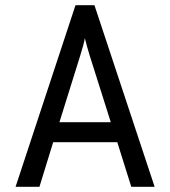

<svg xmlns="http://www.w3.org/2000/svg" viewBox="-20 -720 656 740"><path d="M432 -172H185L132 0H40L271 -700H344L576 0H486ZM407 -249 326 -505Q314 -544 307 -573Q303 -549 289 -505L209 -249Z"/></svg>

Font: Overpass Mono
Style: Regular
Weight: 400
Monospace: yes
Designer: Delve Withrington, Dave Bailey
Foundry: Delve Fonts
Version: Version 1.000;DELV;Overpass